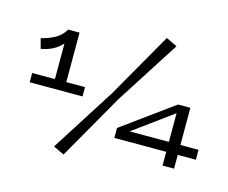

<svg xmlns="http://www.w3.org/2000/svg" viewBox="-114 -897 1377 1158"><g transform="rotate(15 575.0 -318.0)"><path d="M391 -324V-266H61V-324H203V-546Q155 -492 73 -478L56 -540Q108 -553 144.5 -574Q181 -595 203 -633H274V-324ZM791 -738 860 -705 605 -307 371 102 303 70 557 -329ZM1150 -74H1037V12H965V-74H641V-136L960 -368H1037V-136H1150ZM965 -136V-315L720 -136Z"/></g></svg>

Font: BioRhyme Expanded
Style: Regular
Weight: 400
Width: 7
Designer: Aoife Mooney
Foundry: Aoife Mooney Type
Version: Version 1.000